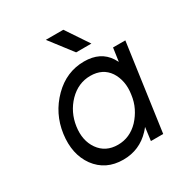

<svg xmlns="http://www.w3.org/2000/svg" viewBox="-167 -825 910 960"><g transform="rotate(-30 288.0 -344.5)"><path d="M333 -571H421L334 -701H233ZM505 -500 494 -423Q491 -428 488 -433.5Q485 -439 482 -444Q438 -512 344 -512Q242 -512 166 -436Q89 -359 74 -250Q59 -139 113 -64Q169 12 270 12Q364 12 428 -56Q432 -60 436.5 -65.5Q441 -71 445 -76L435 0H506L576 -500ZM335 -434Q406 -434 442 -381Q459 -355 465.5 -322Q472 -289 466 -250Q461 -211 445 -178.5Q429 -146 404 -119Q353 -66 284 -66Q213 -66 175 -120Q138 -173 149 -250Q160 -326 212 -380Q265 -434 335 -434Z"/></g></svg>

Font: Unageo
Style: Regular-Italic
Weight: 400
Designer: Richard Sepsi
Foundry: Richard Sepsi
Version: Version 2.000